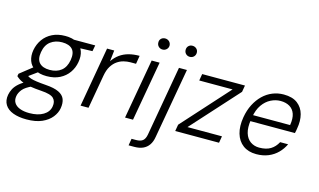

<svg xmlns="http://www.w3.org/2000/svg" viewBox="-141 -1067 2706 1630"><g transform="rotate(15 1211.5 -252.5)"><path d="M172 232Q103 232 54 213.5Q5 195 -17.5 158.5Q-40 122 -31 70Q-26 43 -12.5 17Q1 -9 29 -34Q57 -59 103 -82L152 -53Q91 -26 67.5 3.5Q44 33 39 63Q33 98 49 123Q65 148 99.5 161Q134 174 182 174Q257 174 304.5 145.5Q352 117 360 68Q368 23 342 -3.5Q316 -30 233 -35Q175 -39 136.5 -45.5Q98 -52 73 -61Q48 -70 32.5 -80.5Q17 -91 4 -103L8 -125L122 -215L184 -194L63 -106L77 -138Q88 -131 98 -124Q108 -117 125.5 -111.5Q143 -106 174.5 -101.5Q206 -97 258 -93Q331 -88 371.5 -68.5Q412 -49 425 -15.5Q438 18 430 65Q423 107 392.5 145.5Q362 184 307.5 208Q253 232 172 232ZM243 -167Q178 -167 138.5 -191.5Q99 -216 84 -258Q69 -300 78 -352Q88 -406 118 -448Q148 -490 196.5 -514Q245 -538 309 -538Q375 -538 414.5 -514Q454 -490 469 -448Q484 -406 474 -352Q465 -300 435.5 -258Q406 -216 357.5 -191.5Q309 -167 243 -167ZM254 -225Q316 -225 355.5 -256.5Q395 -288 406 -352Q417 -417 388.5 -448Q360 -479 298 -479Q239 -479 197.5 -448Q156 -417 145 -352Q134 -288 163.5 -256.5Q193 -225 254 -225ZM385 -467 375 -526H575L565 -473Z M587 0 679 -526H742L731 -429Q757 -467 790.5 -491Q824 -515 866.5 -526.5Q909 -538 962 -538L950 -465H900Q872 -465 842 -457.5Q812 -450 785 -431Q758 -412 738 -379.5Q718 -347 709 -296L657 0Z M978 0 1071 -526H1141L1048 0ZM1135 -640Q1114 -640 1100 -654Q1086 -668 1086 -689Q1085 -710 1099 -723.5Q1113 -737 1134 -737Q1155 -737 1169.5 -723.5Q1184 -710 1185 -689Q1185 -668 1170.5 -654Q1156 -640 1135 -640Z M1068 220 1078 160H1117Q1156 160 1176 144Q1196 128 1203 89L1311 -526H1381L1272 91Q1265 135 1245 163.5Q1225 192 1193.5 206Q1162 220 1118 220ZM1375 -640Q1354 -640 1340 -654Q1326 -668 1326 -689Q1326 -710 1339.5 -723.5Q1353 -737 1374 -737Q1395 -737 1409.5 -723.5Q1424 -710 1424 -689Q1424 -668 1410 -654Q1396 -640 1375 -640Z M1419 0 1429 -58 1798 -467H1505L1515 -526H1891L1881 -468L1511 -59H1814L1804 0Z M2133 12Q2063 12 2016.5 -22.5Q1970 -57 1952 -119Q1934 -181 1948 -263Q1959 -327 1985 -377.5Q2011 -428 2048 -464Q2085 -500 2131.5 -519Q2178 -538 2230 -538Q2307 -538 2351.5 -504Q2396 -470 2411 -413.5Q2426 -357 2413 -287Q2412 -278 2410 -268.5Q2408 -259 2405 -246H1996L2006 -301H2348Q2358 -361 2344.5 -400Q2331 -439 2298 -458.5Q2265 -478 2218 -478Q2175 -478 2133 -457Q2091 -436 2060.5 -392.5Q2030 -349 2019 -282L2015 -258Q2004 -188 2018 -141.5Q2032 -95 2065.5 -71.5Q2099 -48 2143 -48Q2204 -48 2242.5 -71.5Q2281 -95 2304 -139H2374Q2354 -96 2320 -61.5Q2286 -27 2239 -7.5Q2192 12 2133 12Z"/></g></svg>

Font: DM Sans 9pt Light
Style: Italic
Weight: 300
Italic angle: -10°
Version: Version 4.004;gftools[0.9.30]